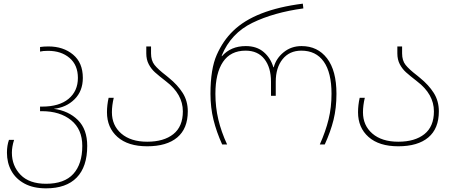

<svg xmlns="http://www.w3.org/2000/svg" viewBox="-20 -790 2480 1050"><path d="M18 45Q18 6 29 -25H57Q45 13 45 45Q45 117 92.5 166Q140 215 232 215Q332 215 381 161Q430 107 430 8Q430 -83 369 -132.5Q308 -182 209 -182H199V-207H210Q304 -207 355 -249.5Q406 -292 406 -364Q406 -434 360.5 -473Q315 -512 243 -512Q215 -512 199 -508V-533Q219 -536 245 -536Q326 -536 379.5 -491.5Q433 -447 433 -364Q433 -292 387.5 -247Q342 -202 274 -195Q355 -184 406 -133.5Q457 -83 457 8Q457 122 399.5 181Q342 240 232 240Q162 240 114 214Q66 188 42 144Q18 100 18 45Z M565 -176Q565 -215 574 -255H602Q592 -213 592 -176Q592 -104 643.5 -59.5Q695 -15 785 -15Q876 -15 928 -56.5Q980 -98 980 -181Q980 -275 888 -345Q848 -376 827.5 -394.5Q807 -413 793.5 -438.5Q780 -464 780 -498V-536H806V-498Q806 -459 825 -435Q844 -411 887 -378Q886 -379 904 -364Q951 -326 979 -282Q1007 -238 1007 -181Q1007 -87 949.5 -38.5Q892 10 785 10Q680 10 622.5 -41Q565 -92 565 -176Z M1131 -277Q1131 -413 1165.5 -490.5Q1200 -568 1255 -621Q1374 -737 1636 -770L1639 -744Q1477 -722 1360 -665Q1243 -608 1193 -487V-482Q1242 -538 1324 -538Q1384 -538 1422 -505.5Q1460 -473 1475 -422H1477Q1490 -471 1531.5 -504.5Q1573 -538 1629 -538Q1717 -538 1768.5 -471Q1820 -404 1820 -277Q1820 -199 1804 -134.5Q1788 -70 1756 0H1729Q1761 -72 1777 -137.5Q1793 -203 1793 -277Q1793 -393 1750.5 -453Q1708 -513 1628 -513Q1563 -513 1525.5 -466.5Q1488 -420 1488 -343V-266H1462V-343Q1462 -421 1426 -467Q1390 -513 1323 -513Q1241 -513 1199.5 -451.5Q1158 -390 1158 -277Q1158 -204 1174 -136.5Q1190 -69 1222 0H1195Q1164 -68 1147.5 -135Q1131 -202 1131 -277Z M1938 -176Q1938 -215 1947 -255H1975Q1965 -213 1965 -176Q1965 -104 2016.5 -59.5Q2068 -15 2158 -15Q2249 -15 2301 -56.5Q2353 -98 2353 -181Q2353 -275 2261 -345Q2221 -376 2200.5 -394.5Q2180 -413 2166.5 -438.5Q2153 -464 2153 -498V-536H2179V-498Q2179 -459 2198 -435Q2217 -411 2260 -378Q2259 -379 2277 -364Q2324 -326 2352 -282Q2380 -238 2380 -181Q2380 -87 2322.5 -38.5Q2265 10 2158 10Q2053 10 1995.5 -41Q1938 -92 1938 -176Z"/></svg>

Font: Noto Sans Georgian Thin
Style: Regular
Weight: 250
Designer: Monotype Design team
Foundry: Monotype Imaging Inc.
Version: Version 1.000